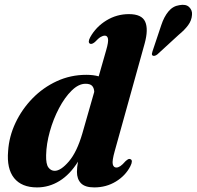

<svg xmlns="http://www.w3.org/2000/svg" viewBox="-20 -785 836 816"><path d="M594.5 -599 467.5 -142.5Q456 -101.5 459.2 -87.2Q462.5 -73 474.5 -73Q482.5 -73 491.5 -79Q500.5 -85 513.5 -100Q521.5 -107 525.8 -108.8Q530 -110.5 534.5 -108.5Q546.5 -103.5 534 -78.5Q513.5 -38.5 472.5 -13.5Q431.5 11.5 380.5 11.5Q341.5 11.5 324.2 -6.2Q307 -24 307 -54.5Q307 -73.5 311.5 -98Q277.5 -43.5 233 -16Q188.5 11.5 137.5 11.5Q72 11.5 40 -28.2Q8 -68 14.5 -143Q18.5 -205 45.8 -262.8Q73 -320.5 118 -366.8Q163 -413 221.5 -440Q280 -467 347 -467Q377 -467 399.5 -460.5L431.5 -572.5Q441.5 -607 439 -620.2Q436.5 -633.5 425.5 -633.5Q417.5 -633.5 408 -628Q398.5 -622.5 383.5 -606.5Q371 -596 363 -599Q351.5 -604.5 363.5 -627Q388 -671 432 -698Q476 -725 528 -725Q582.5 -725 597 -692.8Q611.5 -660.5 594.5 -599ZM176 -125.5Q175 -87.5 185.8 -73.2Q196.5 -59 212.5 -59Q238.5 -59 272.8 -99Q307 -139 330 -218L380.5 -394.5Q380 -410.5 371.8 -419.8Q363.5 -429 343.5 -429Q314 -429 284.5 -400Q255 -371 230.8 -325Q206.5 -279 191.8 -226.2Q177 -173.5 176 -125.5ZM665.5 -678.5Q677 -713.5 695.8 -736.2Q714.5 -759 742 -763Q770 -768.5 784 -754.8Q798 -741 796 -722Q794.5 -698 779.5 -677.8Q764.5 -657.5 740 -637.5L649 -554Q637.5 -545 629 -548.5Q625 -551.5 625.5 -556Q626 -560.5 628 -566.5Z"/></svg>

Font: Fraunces 72pt S000
Style: Bold Italic
Weight: 700
Italic angle: -16°
Version: Version 1.000; ttfautohint (v1.8.3)